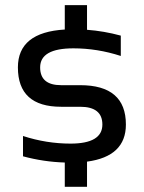

<svg xmlns="http://www.w3.org/2000/svg" viewBox="-20 -718 553 738"><path d="M229 -604.5V-698.2H314.5V-603.5Q379.9 -598.6 444.3 -581.1V-502.9Q354 -532.2 262.2 -532.2Q134.3 -532.2 134.3 -459Q134.3 -390.6 214.8 -390.6H288.1Q463.9 -390.6 463.9 -239.3Q463.9 -116.7 314.5 -96.7V0H229V-93.3Q147.9 -95.7 68.4 -117.2V-195.3Q158.7 -166 251 -166Q373.5 -166 373.5 -239.3Q373.5 -307.6 288.1 -307.6H214.8Q48.8 -307.6 48.8 -459Q48.8 -593.8 229 -604.5Z"/></svg>

Font: Sansation
Style: Regular
Weight: 400
Designer: Bernd Montag
Version: Version 1.301